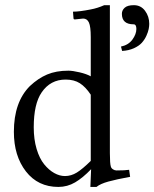

<svg xmlns="http://www.w3.org/2000/svg" viewBox="-20 -718 603 750"><path d="M502.9 -697.8Q530.3 -697.8 546.6 -675.8Q563 -653.8 563 -625Q563 -615.7 560.8 -604.5Q558.6 -593.3 551.8 -578.1Q544.9 -563 533.9 -550.8Q522.9 -538.6 502.9 -529.5Q482.9 -520.5 457 -519L452.6 -536.1Q481.4 -542 497.1 -563.2Q512.7 -584.5 512.7 -605Q512.7 -623 502 -623Q456.1 -623 456.1 -664.1Q456.1 -677.7 467 -687.7Q478 -697.8 502.9 -697.8ZM334.5 -89.4V-348.1Q314.5 -378.4 292 -392.8Q269.5 -407.2 236.3 -407.2Q176.8 -407.2 142.6 -356.9Q111.8 -312 111.8 -220.7Q111.8 -173.8 123 -136.2Q134.3 -98.6 152.6 -76.2Q170.9 -53.7 191.9 -42Q212.9 -30.3 233.9 -30.3Q257.8 -30.3 280 -43.9Q302.2 -57.6 334.5 -89.4ZM409.2 -697.8V-119.6Q409.2 -78.6 413.1 -66.9Q415 -60.5 421.6 -56.4Q428.2 -52.2 435.1 -52.2Q469.2 -52.2 484.4 -54.7L488.3 -27.3Q435.1 -17.6 403.3 -8.8Q371.6 0 356.9 12.2H333L335.9 -57.1Q303.7 -23.4 273.4 -5.6Q243.2 12.2 208 12.2Q128.4 12.2 81.3 -48.3Q34.2 -108.9 34.2 -203.1Q34.2 -319.3 96.7 -381.8Q128.9 -412.1 164.1 -427Q199.2 -441.9 247.1 -441.9Q263.7 -441.9 290.8 -435.5Q317.9 -429.2 334.5 -419.9V-572.8Q334.5 -614.3 327.4 -629.9Q320.3 -645.5 304.7 -645.5L272.5 -642.1Q267.1 -642.1 267.1 -647L265.1 -672.4Q290.5 -672.4 334.5 -681.2Q360.8 -686 387.2 -697.8Z"/></svg>

Font: Libertinage
Style: b
Weight: 400
Designer: OSP
Foundry: OSP
Version: Version 1.0; 2008; OFL relea